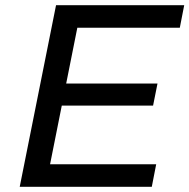

<svg xmlns="http://www.w3.org/2000/svg" viewBox="-20 -720 730 740"><path d="M227 -398H587L570 -313H210ZM173 -87H582L565 0H56L196 -700H690L673 -613H278Z"/></svg>

Font: MOST Montserrat Medium
Style: Italic
Weight: 500
Italic angle: -11.3°
Designer: Julieta Ulanovsky
Foundry: Julieta Ulanovsky
Version: Version 8.000;March 11, 2024;FontCreator 15.0.0.2926 64-bit